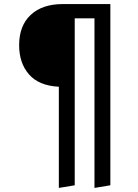

<svg xmlns="http://www.w3.org/2000/svg" viewBox="-20 -709 679 943"><path d="M288 -689H522V201L444 214V-619H347V201L269 214V-283Q171 -288 122.5 -343.5Q74 -399 74 -487Q74 -583 131 -636Q188 -689 288 -689Z"/></svg>

Font: Fira Sans Condensed
Style: Regular
Weight: 400
Width: 3
Designer: Carrois Corporate & Edenspiekermann AG
Foundry: Carrois Corporate GbR & Edenspiekermann AG
Version: Version 4.202;PS 004.202;hotconv 1.0.88;makeotf.lib2.5.64775